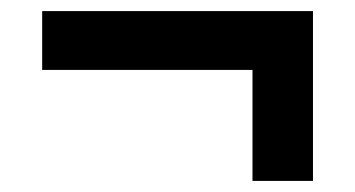

<svg xmlns="http://www.w3.org/2000/svg" viewBox="-20 -460 640 346"><path d="M435 -134V-334H56V-440H544V-134Z"/></svg>

Font: Nunito Sans 6pt ExtraBold
Style: Regular
Weight: 800
Version: Version 3.101;gftools[0.9.27]